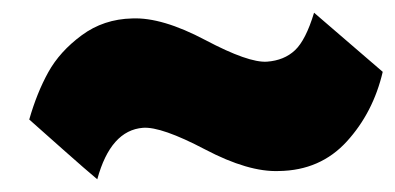

<svg xmlns="http://www.w3.org/2000/svg" viewBox="-20 -489 622 302"><path d="M582 -376Q567 -312 525.5 -266.5Q484 -221 419 -220Q371 -218 302.5 -254Q234 -290 205 -288Q154 -284 133 -207Q115 -222 79.5 -253.5Q44 -285 26 -301Q38 -343 56 -375.5Q74 -408 108.5 -433.5Q143 -459 188 -460Q235 -462 303 -426Q371 -390 400 -392Q427 -394 444 -410Q461 -426 474 -469Z"/></svg>

Font: Repo
Style: ExtraBlack
Weight: 1000
Designer: Stefan Peev
Foundry: Context Ltd
Version: Version 001.000